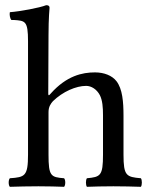

<svg xmlns="http://www.w3.org/2000/svg" viewBox="-20 -718 578 740"><path d="M167 -286C167 -307 176 -319 184 -328C222 -365 273 -387 312 -387C332 -387 353 -374 365 -351C375 -331 377 -304 377 -274V-122C377 -40 367 -36 315 -31C310 -25 310 -4 315 2C343 1 377 0 417 0C457 0 490 1 523 2C528 -4 528 -25 523 -31C467 -36 456 -40 456 -122V-271C456 -326 452 -375 429 -405C412 -427 381 -439 346 -439C297 -439 237 -426 176 -358C176 -357 175 -357 174 -356C171 -352 166 -346 166 -358L167 -583C167 -648 171 -688 171 -688C171 -695 167 -698 158 -698C133 -688 58 -674 18 -671C16 -663 18 -647 24 -641C27 -641 30 -641 33 -641C77 -638 88 -638 88 -559V-122C88 -39 76 -35 18 -31C12 -25 12 -4 18 2C51 1 88 0 128 0C166 0 199 1 227 2C233 -4 233 -25 227 -31C176 -35 167 -39 167 -122Z"/></svg>

Font: Libertinus Serif
Style: Regular
Weight: 400
Designer: Philipp H. Poll, Khaled Hosny
Foundry: Caleb Maclennan
Version: Version 7.050;RELEASE